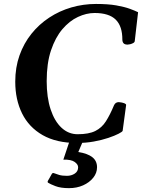

<svg xmlns="http://www.w3.org/2000/svg" viewBox="-20 -728 736 996"><path d="M379.4 13.7Q272.5 13.7 201.2 -27.1Q129.9 -67.9 94.5 -139.6Q59.1 -211.4 59.1 -304.2Q59.1 -378.4 81.3 -440.9Q103.5 -503.4 143.1 -552.7Q182.6 -602.1 235.4 -636.7Q288.1 -671.4 350.1 -689.5Q412.1 -707.5 478 -707.5Q540.5 -707.5 583.3 -700Q626 -692.4 653.3 -682.4Q680.7 -672.4 696.3 -664.6L679.2 -516.6Q679.2 -509.3 671.4 -504.9Q663.6 -500.5 654.8 -498.5Q646 -496.6 642.1 -496.6Q627.9 -496.6 621.6 -502.9Q615.2 -509.3 614.7 -521.5Q615.2 -591.8 580.3 -626.2Q545.4 -660.6 470.7 -660.6Q428.2 -660.6 384.3 -640.1Q340.3 -619.6 303.7 -576.7Q267.1 -533.7 244.6 -466.8Q222.2 -399.9 222.2 -307.1Q222.2 -222.2 242.7 -160.4Q263.2 -98.6 299.3 -65.2Q335.4 -31.7 382.8 -31.7Q440.9 -31.7 474.6 -48.6Q508.3 -65.4 529.5 -98.9Q550.8 -132.3 571.3 -181.6Q578.6 -198.2 596.2 -198.2Q600.6 -198.2 609.6 -196.5Q618.7 -194.8 626.5 -191.7Q634.3 -188.5 634.3 -183.1L616.2 -49.3Q614.7 -44.4 595 -34.2Q575.2 -23.9 542 -12.7Q508.8 -1.5 467.3 6.1Q425.8 13.7 379.4 13.7ZM337.9 248Q294.4 248 267.6 237.5Q240.7 227.1 230 220.2Q225.1 216.8 228.5 210Q231.9 204.6 238.5 192.6Q245.1 180.7 249 173.8Q253.4 168 258.8 169.9Q271 174.8 286.9 179.4Q302.7 184.1 327.1 184.1Q350.1 184.1 367.7 172.6Q385.3 161.1 385.3 139.6Q385.3 125 367.4 112.1Q349.6 99.1 308.6 100.1L345.2 -9.3H416L386.2 60.5Q435.1 68.4 459.2 87.6Q483.4 106.9 483.4 139.6Q483.4 169.4 463.6 194.1Q443.8 218.8 411.1 233.4Q378.4 248 337.9 248Z"/></svg>

Font: Gelasio SemiBold
Style: Italic
Weight: 600
Italic angle: -8.5°
Designer: Eben Sorkin
Foundry: Eben Sorkin
Version: Version 1.008